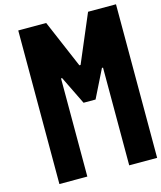

<svg xmlns="http://www.w3.org/2000/svg" viewBox="-132 -1012 931 1107"><g transform="rotate(-15 333.5 -458.5)"><path d="M250 0H83.3V-916.7H250L371.7 -631.5H378.9L500 -916.7H666.7V0H500V-583.3H493.5L410.8 -416.7H339.2L256.5 -585.9H250Z"/></g></svg>

Font: Monoid
Style: Bold
Weight: 700
Width: 4
Designer: Andreas Larsen (@larsenwork)
Version: Version 0.61